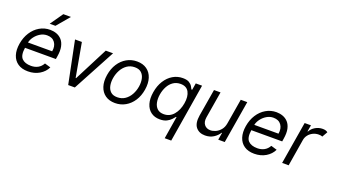

<svg xmlns="http://www.w3.org/2000/svg" viewBox="-77 -1448 4063 2318"><g transform="rotate(20 1954.5 -289.5)"><path d="M258.5 11.4Q180 11.4 128.9 -23.6Q77.8 -58.6 57.5 -121.6Q37.3 -184.7 51.1 -268.5Q65 -352.3 106.2 -416.4Q147.4 -480.5 208.8 -516.5Q270.2 -552.6 343.8 -552.6Q386.4 -552.6 425.8 -538.4Q465.2 -524.1 494 -492.4Q522.7 -460.6 534.1 -408.4Q545.5 -356.2 532.7 -279.8L527 -244.3H130.3Q115.1 -144.2 153.8 -104Q192.5 -63.9 271.3 -63.9Q321.7 -63.9 360.3 -85.2Q398.8 -106.5 421.9 -149.1L498.6 -126.4Q469.1 -64.6 405.5 -26.6Q342 11.4 258.5 11.4ZM142 -316.8H453.1Q465.2 -386 432.4 -431.6Q399.5 -477.3 331 -477.3Q285.2 -477.3 245.2 -453.3Q205.3 -429.3 177.7 -392.4Q150.2 -355.5 142 -316.8ZM311.1 -619.3 426.1 -784.1H524.1L384.9 -619.3Z M1152 -545.5 859.4 0H774.1L663.4 -545.5H751.4L829.5 -110.8H835.2L1058.2 -545.5Z M1377.8 11.4Q1302.6 11.4 1252 -24.5Q1201.3 -60.4 1180.4 -125Q1159.4 -189.6 1173.3 -275.6Q1186.8 -359.4 1227.3 -421.7Q1267.8 -484 1327.8 -518.3Q1387.8 -552.6 1460.2 -552.6Q1535.5 -552.6 1586.3 -516.5Q1637.1 -480.5 1658 -415.7Q1679 -350.9 1664.8 -264.2Q1651.3 -181.1 1610.8 -119.1Q1570.3 -57.2 1510.3 -22.9Q1450.3 11.4 1377.8 11.4ZM1379.3 -63.9Q1436.8 -63.9 1479.4 -93.4Q1522 -122.9 1548.5 -171.2Q1574.9 -219.5 1583.8 -275.6Q1592.3 -328.8 1583.1 -374.8Q1573.9 -420.8 1543.7 -449Q1513.5 -477.3 1458.8 -477.3Q1401.3 -477.3 1358.7 -447.4Q1316.1 -417.6 1289.8 -369Q1263.5 -320.3 1254.3 -264.2Q1245.7 -210.9 1255 -165.3Q1264.2 -119.7 1294.4 -91.8Q1324.6 -63.9 1379.3 -63.9Z M2172.3 204.5 2295.7 -545.5H2214.7L2200.2 -458.8H2190.3Q2183.6 -473 2170.7 -495.2Q2157.8 -517.4 2129.6 -535Q2101.3 -552.6 2048 -552.6Q1979.1 -552.6 1921 -518.1Q1862.9 -483.7 1823 -420.5Q1783.1 -357.2 1768.8 -271.3Q1754.3 -184.7 1773.3 -121.3Q1792.2 -57.9 1838.8 -23.3Q1885.4 11.4 1953.6 11.4Q2006.2 11.4 2040.6 -6.2Q2075 -23.8 2095.8 -46.3Q2116.6 -68.9 2128.6 -83.8H2135.7L2088.5 204.5ZM2168.4 -272.7Q2152.7 -180 2102.7 -122Q2052.8 -63.9 1977.1 -63.9Q1924.6 -63.9 1894 -91.8Q1863.5 -119.7 1853.6 -167.1Q1843.7 -214.5 1853.1 -272.7Q1862.9 -330.3 1888 -376.6Q1913.1 -422.9 1952.8 -450.1Q1992.5 -477.3 2045.8 -477.3Q2122.5 -477.3 2153.2 -420.8Q2183.9 -364.3 2168.4 -272.7Z M2738.6 -223 2792.6 -545.5H2876.4L2785.5 0H2701.7L2717.3 -92.3H2711.6Q2686.1 -50.8 2640.3 -21.8Q2594.5 7.1 2532.7 7.1Q2456 7.1 2414.8 -43.7Q2373.6 -94.5 2390.6 -198.9L2448.9 -545.5H2532.7L2475.9 -204.5Q2466.3 -144.9 2494 -109.4Q2521.7 -73.9 2573.9 -73.9Q2605.1 -73.9 2640.1 -89.8Q2675.1 -105.8 2702.6 -138.8Q2730.1 -171.9 2738.6 -223Z M3166.2 11.4Q3087.7 11.4 3036.6 -23.6Q2985.4 -58.6 2965.2 -121.6Q2945 -184.7 2958.8 -268.5Q2972.7 -352.3 3013.8 -416.4Q3055 -480.5 3116.5 -516.5Q3177.9 -552.6 3251.4 -552.6Q3294 -552.6 3333.5 -538.4Q3372.9 -524.1 3401.6 -492.4Q3430.4 -460.6 3441.8 -408.4Q3453.1 -356.2 3440.3 -279.8L3434.7 -244.3H3038Q3022.7 -144.2 3061.4 -104Q3100.1 -63.9 3179 -63.9Q3229.4 -63.9 3267.9 -85.2Q3306.5 -106.5 3329.5 -149.1L3406.2 -126.4Q3376.8 -64.6 3313.2 -26.6Q3249.6 11.4 3166.2 11.4ZM3049.7 -316.8H3360.8Q3372.9 -386 3340 -431.6Q3307.2 -477.3 3238.6 -477.3Q3192.8 -477.3 3152.9 -453.3Q3112.9 -429.3 3085.4 -392.4Q3057.9 -355.5 3049.7 -316.8Z M3522.7 0 3613.6 -545.5H3694.6L3680.4 -463.1H3686.1Q3707.4 -503.6 3750.5 -528.8Q3793.7 -554 3843.8 -554Q3887.1 -554 3909.1 -534.1L3869.3 -464.5Q3854.4 -473 3822.4 -473Q3782.7 -473 3748.8 -456.3Q3714.8 -439.6 3692.1 -410.9Q3669.4 -382.1 3663.4 -345.2L3606.5 0Z"/></g></svg>

Font: Inter UI
Style: Italic
Weight: 400
Italic angle: -9.39999°
Designer: Rasmus Andersson
Foundry: rsms
Version: 3.2;8d6f07862